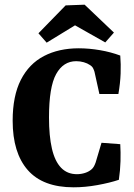

<svg xmlns="http://www.w3.org/2000/svg" viewBox="-20 -789 571 819"><path d="M294 10Q163 10 98.5 -63.5Q34 -137 34 -274Q34 -380 69 -448.5Q104 -517 167.5 -550Q231 -583 316 -583Q360 -583 406.5 -575Q453 -567 493 -552Q496 -516 494.5 -475Q493 -434 485 -388H404L383 -483Q381 -490 377 -498Q373 -506 363 -512Q353 -519 337.5 -523.5Q322 -528 305 -528Q250 -528 219.5 -473Q189 -418 189 -288Q189 -209 201.5 -155Q214 -101 240.5 -73.5Q267 -46 308 -46Q326 -46 343 -51.5Q360 -57 372 -68Q377 -73 380.5 -79Q384 -85 388 -96L413 -180L493 -174Q495 -140 494 -101.5Q493 -63 487 -22Q448 -9 395.5 0.5Q343 10 294 10ZM144 -647 260 -766 341 -769 466 -650 429 -608 300 -681 179 -607Z"/></svg>

Font: Yrsa
Style: Regular
Weight: 400
Designer: Anna Giedrys (Yrsa+Rasa design), David Brezina (Yrsa art-direction, Rasa art-direction, design)
Foundry: Rosetta Type Foundry
Version: Version 2.004